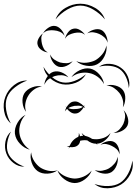

<svg xmlns="http://www.w3.org/2000/svg" viewBox="-90 -929 733 1030"><path d="M441 -571Q466 -589 499.5 -586.5Q533 -584 558 -566Q584 -548 596.5 -517Q609 -486 601 -456Q599 -487 586 -515Q573 -543 552 -558Q532 -572 501.5 -575.5Q471 -579 441 -571ZM293 -515Q308 -538 337 -552Q366 -566 394 -561Q421 -555 442.5 -530.5Q464 -506 468 -478Q454 -503 432.5 -518Q411 -533 389 -537Q367 -542 341 -537Q315 -532 293 -515ZM148 -474Q149 -495 163 -516.5Q177 -538 197 -544Q218 -550 241 -540.5Q264 -531 277 -514Q259 -525 239.5 -525.5Q220 -526 204 -521Q188 -516 172 -505Q156 -494 148 -474ZM-32 -267Q-61 -292 -68 -333Q-75 -374 -61 -410Q-47 -447 -14.5 -472.5Q18 -498 56 -497Q20 -484 -10.5 -460Q-41 -436 -52 -407Q-63 -378 -57 -339.5Q-51 -301 -32 -267ZM481 -470Q503 -477 529.5 -470Q556 -463 570 -445Q583 -427 582 -399.5Q581 -372 569 -353Q574 -375 568 -395.5Q562 -416 550 -431Q539 -445 521.5 -457Q504 -469 481 -470ZM50 -329Q34 -349 31 -378.5Q28 -408 41 -429Q55 -450 82.5 -460.5Q110 -471 135 -465Q110 -462 91 -447.5Q72 -433 62 -416Q51 -399 46.5 -376Q42 -353 50 -329ZM258 -331Q260 -341 266 -352Q263 -356 261 -360Q264 -357 267 -354Q274 -366 284 -374.5Q294 -383 305 -384Q319 -387 334 -379Q349 -371 359 -360Q361 -362 363 -365Q362 -361 361 -358Q364 -353 367 -349Q363 -352 359 -354Q352 -341 340 -330.5Q328 -320 314 -320Q302 -319 290 -326.5Q278 -334 270 -345Q263 -339 258 -331ZM309 -361Q301 -359 292.5 -356.5Q284 -354 276 -349Q285 -345 294.5 -344Q304 -343 313 -344Q324 -344 335 -346.5Q346 -349 355 -356Q344 -362 332 -362Q320 -362 309 -361ZM573 -338Q588 -323 595 -299Q602 -275 594 -256Q585 -237 562.5 -226Q540 -215 519 -216Q539 -222 552 -236Q565 -250 572 -265Q579 -281 581 -300Q583 -319 573 -338ZM70 -126Q41 -133 17.5 -157.5Q-6 -182 -10 -212Q-13 -241 4 -270.5Q21 -300 47 -313Q27 -292 19 -265Q11 -238 14 -215Q17 -191 31 -167Q45 -143 70 -126ZM41 -35Q9 -34 -18 -55Q-45 -76 -56 -106Q-67 -135 -61 -168.5Q-55 -202 -31 -223Q-46 -195 -51 -164Q-56 -133 -47 -109Q-38 -85 -13.5 -65Q11 -45 41 -35ZM278 -131Q279 -136 281 -140Q274 -141 268 -144Q276 -143 283 -146Q298 -181 330 -195Q334 -205 333 -216Q337 -208 339 -198Q343 -199 348 -200Q352 -200 356 -200Q351 -208 348 -216Q356 -206 367 -200Q386 -196 404 -184Q415 -182 426 -182Q445 -182 466.5 -189.5Q488 -197 503 -216Q495 -194 474 -176.5Q453 -159 430 -158Q431 -155 433 -152Q430 -155 426 -158Q401 -158 378 -176Q364 -178 351 -176Q345 -175 340 -174Q338 -160 331 -153Q323 -144 310 -141Q297 -138 284 -140Q281 -136 278 -131ZM449 -152Q462 -164 483.5 -170Q505 -176 521 -168Q537 -160 545 -139.5Q553 -119 551 -101Q547 -119 535 -129.5Q523 -140 510 -146Q497 -153 481 -156Q465 -159 449 -152ZM218 -15Q196 1 165 2.5Q134 4 112 -11Q90 -27 80 -56.5Q70 -86 77 -112Q80 -85 94 -64Q108 -43 125 -31Q143 -19 167.5 -13.5Q192 -8 218 -15ZM541 -88Q545 -66 535.5 -41.5Q526 -17 507 -5Q487 6 461 1.5Q435 -3 418 -17Q439 -10 459 -13.5Q479 -17 495 -26Q510 -35 523.5 -50.5Q537 -66 541 -88ZM620 -67Q628 -31 609.5 5Q591 41 559 61Q527 80 487 81Q447 82 417 58Q453 70 490.5 69Q528 68 554 52Q579 36 597 3Q615 -30 620 -67ZM402 -14Q392 13 365.5 33Q339 53 310 53Q281 52 254.5 32Q228 12 218 -15Q237 7 262 17.5Q287 28 310 29Q333 29 358 18.5Q383 8 402 -14ZM208 -825Q223 -864 261 -886.5Q299 -909 341 -909Q382 -909 420.5 -886.5Q459 -864 473 -825Q446 -857 410 -878Q374 -899 341 -899Q307 -899 271 -878Q235 -857 208 -825ZM141 -750Q149 -766 167.5 -779Q186 -792 204 -790Q222 -788 237 -771.5Q252 -755 256 -737Q246 -752 231 -758.5Q216 -765 201 -766Q187 -768 170.5 -765.5Q154 -763 141 -750ZM259 -721Q262 -738 274.5 -755Q287 -772 304 -775Q321 -779 339 -768Q357 -757 366 -742Q353 -753 337.5 -754Q322 -755 309 -752Q295 -749 281 -742.5Q267 -736 259 -721ZM378 -750Q391 -763 413 -769.5Q435 -776 452 -769Q469 -761 478.5 -740Q488 -719 487 -700Q482 -718 469 -729.5Q456 -741 442 -747Q429 -753 412 -755.5Q395 -758 378 -750ZM167 -648Q150 -649 133 -660.5Q116 -672 112 -688Q107 -704 117 -722.5Q127 -741 141 -750Q131 -737 131.5 -722Q132 -707 135 -694Q138 -681 145 -668Q152 -655 167 -648ZM481 -685Q485 -657 470.5 -627Q456 -597 431 -584Q405 -571 372.5 -576.5Q340 -582 319 -601Q346 -590 372.5 -592.5Q399 -595 420 -605Q440 -616 457.5 -636.5Q475 -657 481 -685ZM300 -601Q288 -585 266.5 -575.5Q245 -566 225 -571Q206 -577 193 -597Q180 -617 179 -637Q187 -619 202 -609Q217 -599 232 -594Q248 -590 266 -590Q284 -590 300 -601ZM371 -531Q353 -499 316.5 -485Q280 -471 244 -477Q208 -484 178.5 -509.5Q149 -535 143 -571Q161 -539 189 -515.5Q217 -492 246 -487Q275 -482 309 -494.5Q343 -507 371 -531Z"/></svg>

Font: Rubik Puddles
Style: Regular
Weight: 400
Designer: Hubert and Fischer, NaN
Foundry: Hubert and Fischer, NaN
Version: Version 2.200